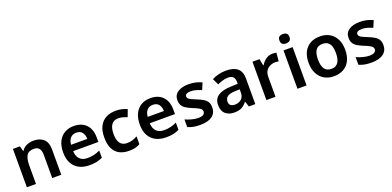

<svg xmlns="http://www.w3.org/2000/svg" viewBox="2 -1648 5223 2555"><g transform="rotate(-20 2613.0 -371.0)"><path d="M373 -553Q464 -553 515.5 -505.5Q567 -458 567 -354V0H439V-327Q439 -388 415 -418.5Q391 -449 340 -449Q265 -449 237 -401Q209 -353 209 -264V0H80V-543H180L198 -472H205Q231 -514 276.5 -533.5Q322 -553 373 -553Z M943 -553Q1017 -553 1070 -523.5Q1123 -494 1151.5 -439Q1180 -384 1180 -307V-241H823Q825 -169 863.5 -129Q902 -89 971 -89Q1023 -89 1065 -99Q1107 -109 1152 -130V-28Q1111 -8 1068 1Q1025 10 965 10Q885 10 823.5 -20.5Q762 -51 727 -113Q692 -175 692 -267Q692 -361 723.5 -424Q755 -487 811.5 -520Q868 -553 943 -553ZM944 -458Q894 -458 863 -426Q832 -394 826 -330H1056Q1055 -386 1028 -422Q1001 -458 944 -458Z M1526 10Q1448 10 1391.5 -19.5Q1335 -49 1304.5 -110.5Q1274 -172 1274 -268Q1274 -368 1308 -430.5Q1342 -493 1401 -523Q1460 -553 1537 -553Q1588 -553 1628 -542.5Q1668 -532 1697 -518L1659 -417Q1627 -430 1596 -438.5Q1565 -447 1536 -447Q1471 -447 1438.5 -402.5Q1406 -358 1406 -269Q1406 -182 1439 -139Q1472 -96 1534 -96Q1580 -96 1615.5 -107.5Q1651 -119 1683 -138V-27Q1651 -8 1615 1Q1579 10 1526 10Z M2028 -553Q2102 -553 2155 -523.5Q2208 -494 2236.5 -439Q2265 -384 2265 -307V-241H1908Q1910 -169 1948.5 -129Q1987 -89 2056 -89Q2108 -89 2150 -99Q2192 -109 2237 -130V-28Q2196 -8 2153 1Q2110 10 2050 10Q1970 10 1908.5 -20.5Q1847 -51 1812 -113Q1777 -175 1777 -267Q1777 -361 1808.5 -424Q1840 -487 1896.5 -520Q1953 -553 2028 -553ZM2029 -458Q1979 -458 1948 -426Q1917 -394 1911 -330H2141Q2140 -386 2113 -422Q2086 -458 2029 -458Z M2762 -157Q2762 -76 2703.5 -33Q2645 10 2535 10Q2478 10 2437.5 2Q2397 -6 2359 -23V-131Q2399 -113 2448 -99.5Q2497 -86 2539 -86Q2591 -86 2613 -102Q2635 -118 2635 -144Q2635 -160 2626.5 -172.5Q2618 -185 2592 -200Q2566 -215 2513 -236Q2461 -257 2427 -278Q2393 -299 2375.5 -329Q2358 -359 2358 -404Q2358 -477 2416 -515Q2474 -553 2569 -553Q2619 -553 2664 -543Q2709 -533 2754 -512L2714 -417Q2676 -433 2639.5 -444Q2603 -455 2566 -455Q2526 -455 2505.5 -443.5Q2485 -432 2485 -410Q2485 -394 2495 -381.5Q2505 -369 2531.5 -356.5Q2558 -344 2607 -324Q2655 -305 2689.5 -284.5Q2724 -264 2743 -234Q2762 -204 2762 -157Z M3099 -553Q3205 -553 3260 -507Q3315 -461 3315 -364V0H3224L3199 -75H3195Q3160 -31 3121 -10.5Q3082 10 3014 10Q2941 10 2893 -31Q2845 -72 2845 -158Q2845 -243 2907 -285Q2969 -327 3094 -331L3187 -334V-361Q3187 -412 3162.5 -434Q3138 -456 3094 -456Q3053 -456 3015 -444Q2977 -432 2941 -416L2899 -505Q2940 -527 2991.5 -540Q3043 -553 3099 -553ZM3122 -254Q3041 -251 3009.5 -225.5Q2978 -200 2978 -157Q2978 -120 3000.5 -103Q3023 -86 3058 -86Q3113 -86 3150 -117.5Q3187 -149 3187 -210V-256Z M3759 -553Q3771 -553 3787 -551.5Q3803 -550 3813 -548L3802 -428Q3793 -430 3779 -431.5Q3765 -433 3754 -433Q3715 -433 3679.5 -416.5Q3644 -400 3622.5 -366.5Q3601 -333 3601 -281V0H3472V-543H3572L3590 -449H3596Q3620 -491 3662 -522Q3704 -553 3759 -553Z M4041 -543V0H3912V-543ZM3977 -752Q4006 -752 4027 -737.5Q4048 -723 4048 -685Q4048 -648 4027 -633Q4006 -618 3977 -618Q3947 -618 3926.5 -633Q3906 -648 3906 -685Q3906 -723 3926.5 -737.5Q3947 -752 3977 -752Z M4687 -272Q4687 -182 4655.5 -119Q4624 -56 4565.5 -23Q4507 10 4426 10Q4352 10 4294 -23Q4236 -56 4202.5 -119Q4169 -182 4169 -272Q4169 -407 4239 -480Q4309 -553 4430 -553Q4506 -553 4563.5 -520Q4621 -487 4654 -424.5Q4687 -362 4687 -272ZM4301 -272Q4301 -187 4331 -140.5Q4361 -94 4429 -94Q4495 -94 4525.5 -140.5Q4556 -187 4556 -272Q4556 -330 4542.5 -369Q4529 -408 4501 -428Q4473 -448 4428 -448Q4361 -448 4331 -403Q4301 -358 4301 -272Z M5186 -157Q5186 -76 5127.5 -33Q5069 10 4959 10Q4902 10 4861.5 2Q4821 -6 4783 -23V-131Q4823 -113 4872 -99.5Q4921 -86 4963 -86Q5015 -86 5037 -102Q5059 -118 5059 -144Q5059 -160 5050.5 -172.5Q5042 -185 5016 -200Q4990 -215 4937 -236Q4885 -257 4851 -278Q4817 -299 4799.5 -329Q4782 -359 4782 -404Q4782 -477 4840 -515Q4898 -553 4993 -553Q5043 -553 5088 -543Q5133 -533 5178 -512L5138 -417Q5100 -433 5063.5 -444Q5027 -455 4990 -455Q4950 -455 4929.5 -443.5Q4909 -432 4909 -410Q4909 -394 4919 -381.5Q4929 -369 4955.5 -356.5Q4982 -344 5031 -324Q5079 -305 5113.5 -284.5Q5148 -264 5167 -234Q5186 -204 5186 -157Z"/></g></svg>

Font: Noto Traditional Nushu SemiBold
Style: Regular
Weight: 600
Version: Version 2.003